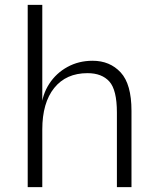

<svg xmlns="http://www.w3.org/2000/svg" viewBox="-20 -770 646 790"><path d="M94 -750H154V0H94ZM461 -307Q461 -400 430 -434.5Q399 -469 340 -469Q252 -469 203 -408Q154 -347 154 -237L151 -277L150 -327Q154 -381 182.5 -425Q211 -469 257.5 -494.5Q304 -520 361 -520Q432 -520 476.5 -472Q521 -424 521 -314V0H461Z"/></svg>

Font: Moderustic Light
Style: Regular
Weight: 300
Designer: Tural Alisoy
Foundry: TAFT Foundry
Version: Version 2.120